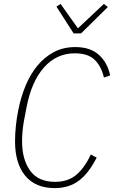

<svg xmlns="http://www.w3.org/2000/svg" viewBox="-20 -951 584 983"><path d="M260 12Q161 12 109 -51.5Q57 -115 57 -227Q57 -266 61.5 -308.5Q66 -351 74 -389Q87 -455 111.5 -513.5Q136 -572 172 -615.5Q208 -659 256 -684.5Q304 -710 366 -710Q442 -710 486 -670.5Q530 -631 544 -565L512 -554Q499 -611 465 -644.5Q431 -678 363 -678Q269 -678 205 -605.5Q141 -533 116 -402L102 -329Q97 -300 95 -274Q93 -248 93 -228Q93 -134 134.5 -77Q176 -20 262 -20Q327 -20 369.5 -55Q412 -90 445 -160L475 -144Q433 -62 382.5 -25Q332 12 260 12ZM357 -780 269 -917 290 -931 379 -806 512 -931 532 -915 395 -780Z"/></svg>

Font: IBM Plex Sans Condensed ExtraLight
Style: Italic
Weight: 200
Width: 3
Italic angle: -11°
Designer: Mike Abbink, Paul van der Laan, Pieter van Rosmalen
Foundry: Bold Monday
Version: Version 1.3